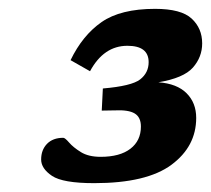

<svg xmlns="http://www.w3.org/2000/svg" viewBox="-20 -737 477 434"><path d="M210 -487 212.5 -537Q277.5 -542.5 296.8 -557.5Q316 -572.5 316 -596.5Q316 -633.5 268 -633.5Q214.5 -633.5 183.5 -576L139.5 -601Q166.5 -657 209.5 -687Q252.5 -717 330.5 -717Q389.5 -717 413.2 -695Q437 -673 437 -639Q437 -608 416 -584.2Q395 -560.5 338 -551Q380 -548 401.8 -526.2Q423.5 -504.5 423.5 -470.5Q423.5 -406 367.5 -364.5Q311.5 -323 193 -323Q122 -323 97.5 -339.5Q73 -356 73 -376.5Q73 -398 86.2 -411.8Q99.5 -425.5 123 -425.5Q127 -425.5 136.2 -414.8Q145.5 -404 162.8 -393.2Q180 -382.5 207.5 -382.5Q251 -382.5 274.8 -400.8Q298.5 -419 298.5 -451Q298.5 -472 284.5 -480.5Q270.5 -489 239.5 -487.5Z"/></svg>

Font: Newsreader Caption
Style: Bold Italic
Weight: 700
Italic angle: -17°
Designer: Hugues Gentile
Foundry: Production Type
Version: Version 1.001